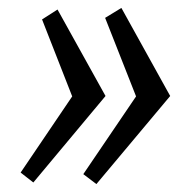

<svg xmlns="http://www.w3.org/2000/svg" viewBox="-20 -483 456 484"><path d="M409 -241 223 -19 190 -44 323 -240 245 -438 286 -463ZM246 -241 64 -23 32 -48 162 -240 86 -434 125 -459Z"/></svg>

Font: Andada
Style: Italic
Weight: 400
Italic angle: -8.29999°
Designer: Carolina Giovagnoli
Foundry: Carolina Giovagnoli
Version: Version 1.003